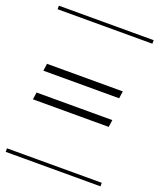

<svg xmlns="http://www.w3.org/2000/svg" viewBox="-142 -791 725 874"><g transform="rotate(20 220.5 -354.0)"><path d="M-8.8 -708H450.2V-690.9H-8.8ZM-8.8 -17.1H450.2V0H-8.8ZM393.1 -405.8H25.9L30.8 -440.9H397.9ZM393.1 -267.1H25.9L30.8 -301.8H397.9Z"/></g></svg>

Font: FoglihtenFr01
Style: Regular
Weight: 500
Version: Version 0.68